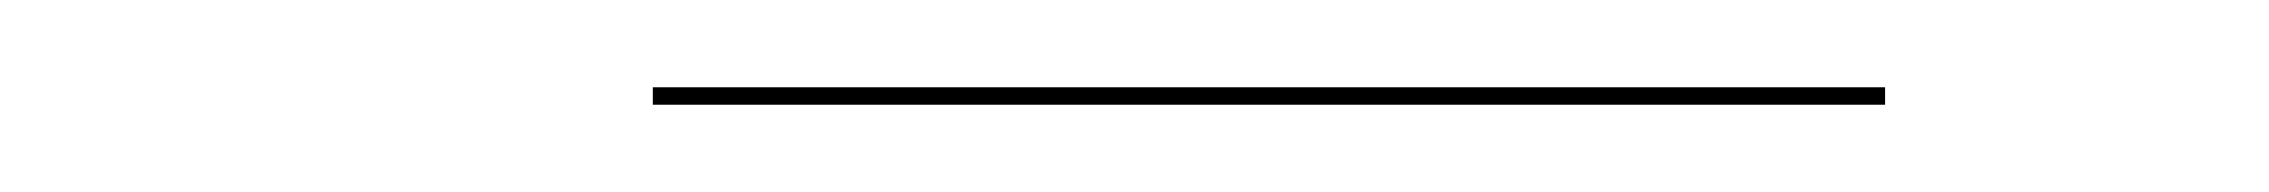

<svg xmlns="http://www.w3.org/2000/svg" viewBox="-20 -497 520 44"><path d="M129.6 -477H412V-473H129.6Z"/></svg>

Font: Bodoni* 48pt
Style: Bold Italic
Weight: 700
Italic angle: -13°
Version: Version 2.3